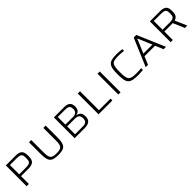

<svg xmlns="http://www.w3.org/2000/svg" viewBox="449 -2198 3811 3811"><g transform="rotate(-45 2355.0 -292.0)"><path d="M115 0H178V-220H389C548 -220 565 -300 565 -402C565 -507 547 -584 391 -584H115ZM178 -271V-532H363C497 -532 504 -492 504 -402C504 -310 495 -271 361 -271Z M999 8C1187 8 1233 -46 1233 -262V-584H1168V-235C1168 -75 1138 -41 999 -41C859 -41 828 -77 828 -235V-584H765V-262C765 -46 811 8 999 8Z M1463 0H1746C1896 0 1924 -76 1924 -154C1924 -219 1905 -281 1810 -299V-301C1886 -314 1916 -364 1916 -438C1916 -525 1878 -584 1751 -584H1463ZM1524 -321V-534H1734C1828 -534 1854 -502 1854 -428C1854 -358 1814 -321 1734 -321ZM1524 -50V-271H1738C1826 -271 1862 -237 1862 -160C1862 -84 1831 -50 1738 -50Z M2134 0H2522V-52H2197V-584H2134Z M2689 0H2752V-584H2689Z M3249 8C3285 8 3339 5 3379 1V-50C3349 -47 3289 -43 3248 -43C3051 -43 3025 -75 3025 -295C3025 -520 3058 -543 3237 -543C3292 -543 3344 -538 3382 -532V-580C3344 -586 3288 -592 3233 -592C3012 -592 2962 -543 2962 -292C2962 -40 3005 8 3249 8Z M3457 0H3522L3594 -170H3889L3961 0H4028L3778 -584H3705ZM3615 -223 3741 -521H3742L3868 -223Z M4158 0H4219V-238H4455L4558 0H4625L4518 -248C4609 -272 4617 -346 4617 -412C4617 -503 4605 -584 4445 -584H4158ZM4219 -289V-534H4428C4548 -534 4555 -489 4555 -412C4555 -336 4545 -289 4419 -289Z"/></g></svg>

Font: Saira UNSAM Light SC
Style: Regular
Weight: 300
Designer: Hector Gatti with collaboration of the Omnibus-Type team
Foundry: Omnibus-Type
Version: Version 1.072;PS 001.072;hotconv 1.0.88;makeotf.lib2.5.64775